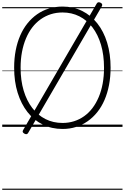

<svg xmlns="http://www.w3.org/2000/svg" viewBox="-20 -1139 1120 1724"><path d="M542 19Q444 19 364 -20.5Q284 -60 227 -132.5Q170 -205 138.5 -306Q107 -407 107 -531Q107 -614 121 -686.5Q135 -759 161.5 -820Q188 -881 226.5 -929Q265 -977 313.5 -1011Q362 -1045 419.5 -1062.5Q477 -1080 542 -1080Q638 -1080 717 -1041Q796 -1002 853.5 -929.5Q911 -857 942 -756Q973 -655 973 -531Q973 -449 959 -376Q945 -303 918.5 -241.5Q892 -180 853.5 -132Q815 -84 767 -50.5Q719 -17 662.5 1Q606 19 542 19ZM542 -35Q596 -35 645 -50.5Q694 -66 736 -96Q778 -126 810.5 -169Q843 -212 866.5 -267.5Q890 -323 902 -389Q914 -455 914 -531Q914 -645 887 -736.5Q860 -828 810.5 -893Q761 -958 692.5 -992.5Q624 -1027 542 -1027Q486 -1027 437 -1011.5Q388 -996 345.5 -966Q303 -936 270 -893Q237 -850 213.5 -794.5Q190 -739 177.5 -673Q165 -607 165 -531Q165 -417 192.5 -325.5Q220 -234 270 -169Q320 -104 389 -69.5Q458 -35 542 -35ZM233 54Q228 63 220 65.5Q212 68 199 61Q176 48 187 30L849 -1108Q854 -1117 863.5 -1118.5Q873 -1120 884 -1114Q894 -1109 897 -1101Q900 -1093 894 -1082ZM0 555H1080V565H0ZM0 -20H1080V0H0ZM0 -505H1080V-500H0ZM0 -1075H1080V-1065H0Z"/></svg>

Font: Playwrite AR Guides
Style: Regular
Weight: 400
Designer: Veronika Burian, José Scaglione
Foundry: TypeTogether
Version: Version 1.003